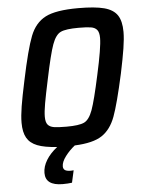

<svg xmlns="http://www.w3.org/2000/svg" viewBox="-60 -743 728 989"><g transform="rotate(-5 304.5 -248.0)"><path d="M604 -554Q604 -519 596 -468.5Q588 -418 572 -342Q538 -187 514 -122.5Q490 -58 444 -27.5Q398 3 303 7Q275 29 253.5 57.5Q232 86 232 109Q232 122 241 128.5Q250 135 272 135L286 134L272 197Q251 200 224 200Q135 200 135 135Q135 102 155 69Q175 36 212 7Q147 3 110 -11.5Q73 -26 56.5 -55Q40 -84 40 -133Q40 -168 48 -217.5Q56 -267 73 -346Q107 -509 133 -575Q159 -641 212.5 -668.5Q266 -696 382 -696Q468 -696 515.5 -683.5Q563 -671 583.5 -640.5Q604 -610 604 -554ZM481 -533Q481 -562 470.5 -575Q460 -588 439 -591.5Q418 -595 375 -595Q309 -595 282.5 -582.5Q256 -570 238.5 -522Q221 -474 194 -344Q177 -265 169.5 -222Q162 -179 162 -154Q162 -125 172.5 -112.5Q183 -100 204 -96.5Q225 -93 269 -93Q334 -93 360.5 -105.5Q387 -118 404.5 -166Q422 -214 450 -344Q481 -484 481 -533Z"/></g></svg>

Font: Saira Semi Condensed Medium
Style: Italic
Weight: 500
Width: 4
Italic angle: -12°
Designer: Hector Gatti with collaboration of the Omnibus-Type team
Foundry: Omnibus-Type
Version: Version 1.001; ttfautohint (v1.8)